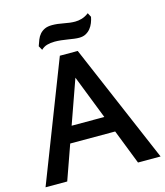

<svg xmlns="http://www.w3.org/2000/svg" viewBox="-122 -934 884 1027"><g transform="rotate(-15 319.5 -420.5)"><path d="M639 0H514L439 -192H190L122 0H2L258 -660H357ZM222 -282H403L308 -525ZM473 -818Q470 -802 463.5 -785.5Q457 -769 446.5 -756Q436 -743 420.5 -734.5Q405 -726 383 -726Q371 -726 355.5 -728Q340 -730 322 -733Q304 -736 285.5 -738Q267 -740 250 -740Q227 -740 208 -734.5Q189 -729 175 -715L162 -738Q168 -756 174.5 -772.5Q181 -789 192 -801.5Q203 -814 219 -821.5Q235 -829 260 -829Q289 -829 323.5 -822Q358 -815 385 -815Q403 -815 422 -820.5Q441 -826 461 -841Z"/></g></svg>

Font: Quattrocento Sans
Style: Bold
Weight: 700
Designer: Pablo Impallari
Foundry: Pablo Impallari, Igino Marini, Brenda Gallo
Version: Version 2.000